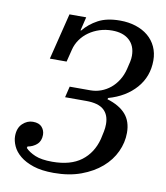

<svg xmlns="http://www.w3.org/2000/svg" viewBox="-81 -778 740 858"><g transform="rotate(10 288.5 -349.0)"><path d="M220 12Q165 12 127.5 -0.5Q90 -13 66.5 -32.5Q43 -52 32.5 -75.5Q22 -99 22 -120Q22 -157 43 -177Q64 -197 90 -197Q118 -197 131 -182Q144 -167 144 -147Q144 -119 126.5 -103.5Q109 -88 85 -84L83 -77Q99 -60 127.5 -48Q156 -36 205 -36Q288 -36 336.5 -72.5Q385 -109 402 -174Q406 -192 409.5 -209Q413 -226 413 -243Q413 -285 388 -307.5Q363 -330 308 -330H212L224 -380H318Q343 -380 366 -388.5Q389 -397 408 -412.5Q427 -428 441.5 -451Q456 -474 463 -503Q468 -523 471 -537Q474 -551 474 -564Q474 -609 446 -634.5Q418 -660 368 -660Q338 -660 311.5 -651.5Q285 -643 263 -627.5Q241 -612 226 -590.5Q211 -569 205 -544L191 -488H115L167 -698H243L228 -636H231Q257 -668 296 -689Q335 -710 395 -710Q434 -710 466.5 -699.5Q499 -689 522.5 -669.5Q546 -650 559 -622Q572 -594 572 -560Q572 -487 526 -434.5Q480 -382 402 -360L400 -354Q456 -337 484 -305Q512 -273 512 -221Q512 -177 492.5 -135Q473 -93 435.5 -60.5Q398 -28 344 -8Q290 12 220 12Z"/></g></svg>

Font: IBM Plex Serif Text
Style: Italic
Weight: 450
Italic angle: -14°
Designer: Mike Abbink, Paul van der Laan, Pieter van Rosmalen
Foundry: Bold Monday
Version: Version 3.001